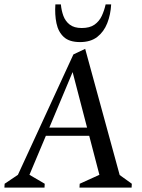

<svg xmlns="http://www.w3.org/2000/svg" viewBox="-44 -851 645 871"><path d="M-24 0 -23 -17.4 37.3 -58 289 -604.1 342.4 -629.4 498.9 -57 554 -17.4 553 0H316.6L317.6 -17.4L406.9 -58L360.7 -235H164.1L89.6 -58L158.9 -17.4L157.9 0ZM179.7 -272H351L285.4 -524ZM319.2 -660.1Q270.2 -660.1 245.2 -683.4Q220.1 -706.7 212.1 -745.7Q204 -784.6 207.2 -831H232.2Q234.6 -803.6 243.5 -779.1Q252.5 -754.7 272.4 -739.3Q292.3 -723.9 326.7 -723.9Q363.3 -723.9 384.7 -739.1Q406.2 -754.3 417.6 -778.7Q429 -803.1 435.2 -831H460.3Q457.9 -784.6 442.5 -745.7Q427.1 -706.7 397.1 -683.4Q367 -660.1 319.2 -660.1Z"/></svg>

Font: Ancizar Serif Light
Style: Italic
Weight: 300
Italic angle: -4°
Designer: Cesar Puertas, Viviana Monsalve, Julian Moncada, Julian Prieto, Jose Castro, Felipe Aragon, Mariel Hernandez, Sara Alarc
Version: Version 8.100